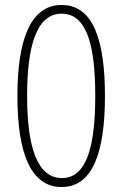

<svg xmlns="http://www.w3.org/2000/svg" viewBox="-20 -744 492 772"><path d="M402 -358C402 -577 357 -724 228 -724C99 -724 50 -577 50 -357C50 -121 107 8 228 8C353 8 402 -132 402 -358ZM89 -358C89 -557 126 -689 228 -689C331 -689 363 -556 363 -358C363 -152 327 -28 229 -28C131 -28 89 -150 89 -358Z"/></svg>

Font: Noto Sans Hebrew Condensed ExtraLight
Style: Regular
Weight: 200
Width: 3
Designer: Monotype Design Team
Foundry: Monotype Imaging Inc.
Version: Version 2.004